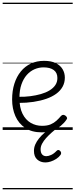

<svg xmlns="http://www.w3.org/2000/svg" viewBox="-20 -976 566 1442"><path d="M293 18Q219 18 169.5 -15Q120 -48 95.5 -104Q71 -160 71 -229Q71 -294 88 -347.5Q105 -401 136.5 -439.5Q168 -478 212 -498.5Q256 -519 311 -519Q365 -519 399 -502Q433 -485 450 -456.5Q467 -428 467 -393Q467 -355 450 -324.5Q433 -294 402 -271.5Q371 -249 328 -234Q285 -219 232 -211Q179 -203 120 -203V-249Q165 -248 207.5 -253.5Q250 -259 287 -269.5Q324 -280 352 -297Q380 -314 395.5 -337Q411 -360 411 -390Q411 -430 383.5 -450Q356 -470 307 -470Q272 -470 239.5 -456Q207 -442 181.5 -413.5Q156 -385 141 -342Q126 -299 126 -240Q126 -168 149 -122Q172 -76 210.5 -53.5Q249 -31 296 -31Q335 -31 360.5 -42Q386 -53 404.5 -70Q423 -87 439 -106Q448 -114 455.5 -113.5Q463 -113 472 -107Q480 -101 483 -93Q486 -85 479 -77Q463 -53 436.5 -31Q410 -9 374 4.5Q338 18 293 18ZM321 244Q284 244 259.5 222Q235 200 235 157Q235 132 245 109Q255 86 273 63.5Q291 41 315.5 20Q340 -1 369 -23H414V-17Q390 0 367.5 20Q345 40 326.5 60.5Q308 81 296.5 102.5Q285 124 285 145Q285 171 296.5 184Q308 197 328 197Q343 197 363.5 188Q384 179 404 158Q410 151 417 150.5Q424 150 430 156Q438 163 439 171Q440 179 435 187Q423 204 403 217Q383 230 361.5 237Q340 244 321 244ZM0 436H526V446H0ZM0 -20H526V0H0ZM0 -505H526V-500H0ZM0 -956H526V-946H0Z"/></svg>

Font: Playwrite HU Guides
Style: Regular
Weight: 400
Designer: Veronika Burian, José Scaglione
Foundry: TypeTogether
Version: Version 1.003